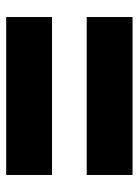

<svg xmlns="http://www.w3.org/2000/svg" viewBox="66 -670 448 620"><g transform="rotate(90 290.0 -360.0)"><path d="M35 -156V-304H545V-156ZM35 -416V-564H545V-416Z"/></g></svg>

Font: Golos Text
Style: Bold
Weight: 700
Designer: A.Korolkova, Vitaly Kuzmin
Foundry: ParaType Ltd
Version: Version 2.004